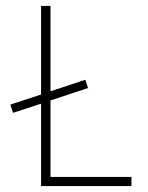

<svg xmlns="http://www.w3.org/2000/svg" viewBox="-20 -630 502 650"><path d="M119 -279 24 -248 15 -276 119 -310V-610H151V-321L269 -360L278 -332L151 -290V-31H425V0H119Z"/></svg>

Font: Athiti ExtraLight
Style: Regular
Weight: 275
Designer: CadsonDemak Team
Foundry: CadsonDemak
Version: Version 1.033